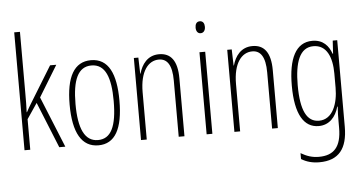

<svg xmlns="http://www.w3.org/2000/svg" viewBox="-61 -876 2323 1233"><g transform="rotate(-5 1100.5 -259.0)"><path d="M107 -365V-760H70V0H107V-197L174 -296L294 0H333L199 -329L321 -529H281L138 -296C126 -277 119 -264 107 -242H105C107 -285 107 -321 107 -365Z M705 -265C705 -437 658 -539 545 -539C436 -539 384 -444 384 -267C384 -84 439 10 546 10C653 10 705 -82 705 -265ZM422 -267C422 -421 458 -505 545 -505C635 -505 668 -416 668 -266C668 -101 630 -24 546 -24C461 -24 422 -108 422 -267Z M984 -539C909 -539 871 -483 855 -425H853L850 -529H821V0H858V-305C858 -439 911 -505 980 -505C1033 -505 1064 -463 1064 -362V0H1101V-373C1101 -488 1059 -539 984 -539Z M1263 -727C1241 -727 1233 -709 1233 -688C1233 -667 1243 -650 1262 -650C1281 -650 1293 -665 1293 -689C1293 -709 1285 -727 1263 -727ZM1281 -529H1244V0H1281Z M1586 -539C1511 -539 1473 -483 1457 -425H1455L1452 -529H1423V0H1460V-305C1460 -439 1513 -505 1582 -505C1635 -505 1666 -463 1666 -362V0H1703V-373C1703 -488 1661 -539 1586 -539Z M1972 -539C1865 -539 1816 -437 1816 -263C1816 -78 1871 10 1966 10C2034 10 2077 -38 2095 -104H2098C2095 -65 2095 -37 2095 -8V33C2095 156 2046 207 1950 207C1906 207 1872 195 1834 173V211C1868 232 1906 242 1950 242C2076 242 2132 169 2132 29V-529H2103L2098 -445H2095C2077 -496 2042 -539 1972 -539ZM1976 -504C2061 -504 2095 -423 2095 -317V-226C2095 -125 2060 -24 1971 -24C1893 -24 1854 -99 1854 -263C1854 -409 1887 -504 1976 -504Z"/></g></svg>

Font: Noto Sans Thai ExtCond ExtLt
Style: Regular
Weight: 200
Width: 2
Designer: Monotype Design Team
Foundry: Monotype Imaging Inc.
Version: Version 2.002